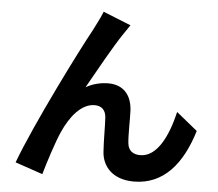

<svg xmlns="http://www.w3.org/2000/svg" viewBox="-57 -864 1114 980"><g transform="rotate(5 500.0 -373.5)"><path d="M577 -743 435 -800C418 -758 399 -725 386 -698C333 -603 128 -195 54 5L195 53C210 0 245 -112 271 -170C307 -251 363 -321 431 -321C467 -321 487 -300 490 -265C493 -224 492 -142 496 -89C500 -16 552 50 663 50C816 50 909 -64 961 -235L853 -323C824 -199 771 -87 684 -87C651 -87 623 -102 619 -141C614 -183 617 -263 615 -308C611 -391 566 -438 491 -438C453 -438 413 -429 376 -408C426 -496 496 -624 545 -696C556 -712 567 -729 577 -743Z"/></g></svg>

Font: Noto Sans Mono CJK TC
Style: Bold
Weight: 700
Designer: Ryoko NISHIZUKA 西塚涼子 (kana, bopomofo & ideographs); Paul D. Hunt (Latin, Greek & Cyrillic); Sandoll Communications 산돌커뮤니
Foundry: Adobe
Version: Version 2.004;hotconv 1.0.118;makeotfexe 2.5.65603